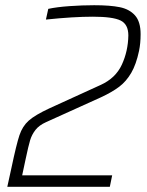

<svg xmlns="http://www.w3.org/2000/svg" viewBox="-20 -716 564 736"><path d="M170 -301 365 -390Q423 -416 447 -468Q471 -520 472 -580Q472 -623 442 -637.5Q412 -652 336 -652Q261 -652 156 -641L165 -682Q197 -689 246 -692.5Q295 -696 341 -696Q402 -696 439 -688.5Q476 -681 497.5 -657Q519 -633 519 -585Q519 -550 513 -521Q502 -469 483 -436.5Q464 -404 437 -383.5Q410 -363 367 -343L157 -248Q130 -236 116 -218Q102 -200 95.5 -178.5Q89 -157 78 -105L65 -44H410L401 0H8L24 -73Q43 -163 54.5 -197.5Q66 -232 90 -253.5Q114 -275 170 -301Z"/></svg>

Font: Saira Semi Condensed ExtraLight
Style: Italic
Weight: 200
Width: 4
Italic angle: -12°
Designer: Hector Gatti with collaboration of the Omnibus-Type team
Foundry: Omnibus-Type
Version: Version 1.001; ttfautohint (v1.8)